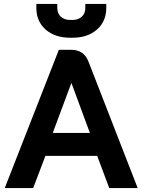

<svg xmlns="http://www.w3.org/2000/svg" viewBox="-20 -952 721 972"><path d="M472 -163H210L148 0H4L278 -700H340Q405 -700 428 -640L677 0H533ZM247 -279H435L342 -531H341ZM164 -912V-932H270V-912Q270 -884 288 -867.5Q306 -851 335 -851H347Q376 -851 394 -867.5Q412 -884 412 -912V-932H518V-912Q518 -844 471 -802.5Q424 -761 347 -761H335Q258 -761 211 -802.5Q164 -844 164 -912Z"/></svg>

Font: Bai Jamjuree
Style: Bold
Weight: 700
Designer: Katatrad Aksorn Co.,Ltd.
Foundry: Cadson Demak Co.,Ltd.
Version: Version 1.000; ttfautohint (v1.6)